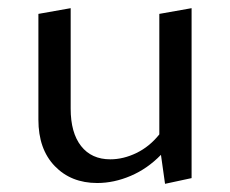

<svg xmlns="http://www.w3.org/2000/svg" viewBox="-20 -443 564 470"><path d="M449 -423V-7L384 7L374 -64Q341 -30 300 -12.5Q259 5 218 5Q154 5 114 -36.5Q74 -78 74 -150V-409L153 -423V-177Q153 -118 178.5 -85.5Q204 -53 250 -53Q282 -53 314 -68.5Q346 -84 370 -114V-409Z"/></svg>

Font: Ysabeau Medium
Style: Regular
Weight: 500
Designer: Christian Thalmann (Catharsis Fonts)
Version: Version 0.003